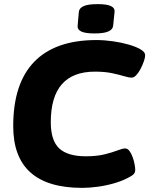

<svg xmlns="http://www.w3.org/2000/svg" viewBox="-20 -902 723 930"><path d="M378 8Q44 8 44 -291Q44 -498 146 -603Q248 -708 447 -708Q486 -708 527.5 -702Q569 -696 603.5 -686Q638 -676 659 -664Q671 -657 677 -650Q683 -643 683 -633Q683 -623 677 -605.5Q671 -588 661.5 -569.5Q652 -551 640.5 -538.5Q629 -526 618 -526Q604 -526 581 -533Q558 -540 523 -547.5Q488 -555 440 -555Q226 -555 226 -310Q226 -221 267 -183Q308 -145 396 -145Q449 -145 487 -154.5Q525 -164 549.5 -173.5Q574 -183 586 -183Q598 -183 607 -171Q616 -159 622.5 -141Q629 -123 632 -106Q635 -89 635 -80Q635 -66 627 -58Q619 -50 597 -39Q570 -25 532 -14Q494 -3 453.5 2.5Q413 8 378 8ZM438 -740Q393 -740 373.5 -749.5Q354 -759 356 -777L362 -845Q364 -863 385.5 -872.5Q407 -882 453 -882Q498 -882 517.5 -872.5Q537 -863 535 -845L528 -777Q526 -759 504.5 -749.5Q483 -740 438 -740Z"/></svg>

Font: Asap Semi Expanded Semi Expanded ExtraBold
Style: Italic
Weight: 800
Width: 6
Italic angle: -6°
Designer: Pablo Cosgaya
Foundry: Omnibus-Type
Version: Version 3.001; ttfautohint (v1.8.4.7-5d5b)